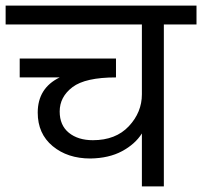

<svg xmlns="http://www.w3.org/2000/svg" viewBox="-42 -662 718 682"><path d="M656 -642V-575H540V0H462V-188Q438 -150 391.5 -125Q345 -100 279 -99Q198 -99 145 -143Q92 -187 92 -262Q92 -349 170 -387H28V-454H370V-387Q261 -387 215.5 -352.5Q170 -318 170 -266Q170 -217 202.5 -190.5Q235 -164 288 -164Q369 -164 415.5 -213.5Q462 -263 462 -327V-575H-22V-642Z"/></svg>

Font: Hind
Style: Regular
Weight: 400
Designer: Manushi Parikh, Satya Rajpurohit
Foundry: Indian Type Foundry
Version: Version 2.000;PS 1.0;hotconv 1.0.79;makeotf.lib2.5.61930